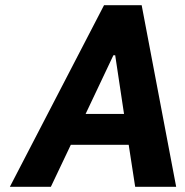

<svg xmlns="http://www.w3.org/2000/svg" viewBox="-20 -720 713 740"><path d="M476 -162H253L176 0H18L381 -700H526L659 0H501ZM458 -281 424 -507H417L310 -281Z"/></svg>

Font: Be Vietnam ExtraBold
Style: Italic
Weight: 800
Italic angle: -9.778°
Designer: Gabriel Lam
Foundry: TypeRant
Version: Version 3.000